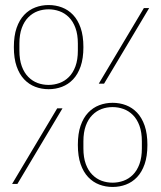

<svg xmlns="http://www.w3.org/2000/svg" viewBox="-20 -730 640 762"><path d="M173 -376Q145 -376 120 -385.5Q95 -395 76 -415Q57 -435 46 -466.5Q35 -498 35 -543Q35 -588 46 -619.5Q57 -651 76 -671Q95 -691 120 -700.5Q145 -710 173 -710Q201 -710 226 -700.5Q251 -691 270 -671Q289 -651 300 -619.5Q311 -588 311 -543Q311 -498 300 -466.5Q289 -435 270 -415Q251 -395 226 -385.5Q201 -376 173 -376ZM173 -393Q195 -393 216 -400.5Q237 -408 253.5 -424.5Q270 -441 279.5 -467Q289 -493 289 -529V-557Q289 -593 279.5 -619Q270 -645 253.5 -661.5Q237 -678 216 -685.5Q195 -693 173 -693Q150 -693 129.5 -685.5Q109 -678 92.5 -661.5Q76 -645 66.5 -619Q57 -593 57 -557V-529Q57 -493 66.5 -467Q76 -441 92.5 -424.5Q109 -408 129.5 -400.5Q150 -393 173 -393ZM551 -698H572L393 -398H372ZM207 -300H228L49 0H28ZM427 12Q399 12 374 2.5Q349 -7 330 -27Q311 -47 300 -78.5Q289 -110 289 -155Q289 -200 300 -231.5Q311 -263 330 -283Q349 -303 374 -312.5Q399 -322 427 -322Q455 -322 480 -312.5Q505 -303 524 -283Q543 -263 554 -231.5Q565 -200 565 -155Q565 -110 554 -78.5Q543 -47 524 -27Q505 -7 480 2.5Q455 12 427 12ZM427 -5Q449 -5 470 -12.5Q491 -20 507.5 -36.5Q524 -53 533.5 -79Q543 -105 543 -141V-169Q543 -205 533.5 -231Q524 -257 507.5 -273.5Q491 -290 470 -297.5Q449 -305 427 -305Q404 -305 383.5 -297.5Q363 -290 346.5 -273.5Q330 -257 320.5 -231Q311 -205 311 -169V-141Q311 -105 320.5 -79Q330 -53 346.5 -36.5Q363 -20 383.5 -12.5Q404 -5 427 -5Z"/></svg>

Font: IBM Plex Mono Thin
Style: Regular
Weight: 100
Monospace: yes
Designer: Mike Abbink, Paul van der Laan, Pieter van Rosmalen
Foundry: Bold Monday
Version: Version 2.3